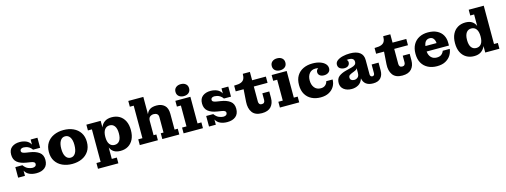

<svg xmlns="http://www.w3.org/2000/svg" viewBox="-12 -1796 7965 3022"><g transform="rotate(-15 3970.5 -285.0)"><path d="M67 0V-172H182Q217 -123 257.5 -107Q298 -91 326 -91Q355 -91 372 -103Q389 -115 389 -136Q389 -158 371.5 -169Q354 -180 318 -185L254 -195Q158 -210 106 -253Q54 -296 54 -378Q54 -458 104.5 -497Q155 -536 233 -536Q292 -536 339.5 -515Q387 -494 412 -447V-529H523V-365H408Q388 -395 362.5 -411Q337 -427 313 -432.5Q289 -438 272 -438Q247 -438 230.5 -427.5Q214 -417 214 -397Q214 -376 231 -365.5Q248 -355 285 -349L350 -339Q443 -325 498.5 -284Q554 -243 554 -160Q554 -77 503 -35Q452 7 366 7Q301 7 252 -15Q203 -37 178 -85V0Z M948 12Q860 12 789.5 -20Q719 -52 678.5 -113.5Q638 -175 638 -264Q638 -353 678.5 -414.5Q719 -476 789.5 -508Q860 -540 948 -540Q1037 -540 1107 -508Q1177 -476 1217.5 -414.5Q1258 -353 1258 -264Q1258 -175 1217.5 -113.5Q1177 -52 1107 -20Q1037 12 948 12ZM948 -90Q998 -90 1027 -136.5Q1056 -183 1056 -271Q1056 -351 1027 -394.5Q998 -438 948 -438Q898 -438 869 -392.5Q840 -347 840 -264Q840 -179 869 -134.5Q898 -90 948 -90Z M1317 190V96H1385V-434H1320V-528H1553V-422Q1575 -478 1619.5 -508Q1664 -538 1734 -538Q1806 -538 1860 -506Q1914 -474 1944.5 -413Q1975 -352 1975 -264Q1975 -176 1944.5 -115Q1914 -54 1860.5 -22Q1807 10 1736 10Q1670 10 1629 -15.5Q1588 -41 1567 -90V96H1649V190ZM1669 -105Q1721 -105 1750 -145Q1779 -185 1779 -264Q1779 -342 1750 -382.5Q1721 -423 1669 -423Q1617 -423 1587.5 -382.5Q1558 -342 1558 -264Q1558 -185 1587.5 -145Q1617 -105 1669 -105Z M2049 0V-94H2117V-624H2054V-718H2299V-435Q2315 -482 2354 -508Q2393 -534 2465 -534Q2543 -534 2592 -490Q2641 -446 2641 -350V-94H2693V0H2416V-94H2461V-345Q2461 -380 2440.5 -397Q2420 -414 2386 -414Q2351 -414 2325 -394.5Q2299 -375 2299 -325V-94H2344V0Z M2919 -565Q2870 -565 2839 -591Q2808 -617 2808 -663Q2808 -708 2839 -734Q2870 -760 2919 -760Q2969 -760 2999.5 -734Q3030 -708 3030 -663Q3030 -617 2999.5 -591Q2969 -565 2919 -565ZM2763 0V-94H2835V-434H2770V-528H3015V-94H3078V0Z M3177 0V-172H3292Q3327 -123 3367.5 -107Q3408 -91 3436 -91Q3465 -91 3482 -103Q3499 -115 3499 -136Q3499 -158 3481.5 -169Q3464 -180 3428 -185L3364 -195Q3268 -210 3216 -253Q3164 -296 3164 -378Q3164 -458 3214.5 -497Q3265 -536 3343 -536Q3402 -536 3449.5 -515Q3497 -494 3522 -447V-529H3633V-365H3518Q3498 -395 3472.5 -411Q3447 -427 3423 -432.5Q3399 -438 3382 -438Q3357 -438 3340.5 -427.5Q3324 -417 3324 -397Q3324 -376 3341 -365.5Q3358 -355 3395 -349L3460 -339Q3553 -325 3608.5 -284Q3664 -243 3664 -160Q3664 -77 3613 -35Q3562 7 3476 7Q3411 7 3362 -15Q3313 -37 3288 -85V0Z M4038 13Q3929 13 3881.5 -52.5Q3834 -118 3841 -224L3855 -426H3726V-520H3735Q3801 -520 3838 -535Q3875 -550 3890 -581Q3905 -612 3905 -660V-664H4021V-528H4245V-426H4021V-180Q4021 -155 4034 -140Q4047 -125 4072 -125Q4098 -125 4110.5 -140Q4123 -155 4123 -180V-288H4236V-182Q4236 -94 4187.5 -40.5Q4139 13 4038 13Z M4488 -565Q4439 -565 4408 -591Q4377 -617 4377 -663Q4377 -708 4408 -734Q4439 -760 4488 -760Q4538 -760 4568.5 -734Q4599 -708 4599 -663Q4599 -617 4568.5 -591Q4538 -565 4488 -565ZM4332 0V-94H4404V-434H4339V-528H4584V-94H4647V0Z M4997 12Q4915 12 4851 -19.5Q4787 -51 4750.5 -112.5Q4714 -174 4714 -264Q4714 -355 4751.5 -415.5Q4789 -476 4854.5 -507Q4920 -538 5005 -538Q5076 -538 5129 -519.5Q5182 -501 5211 -469.5Q5240 -438 5240 -397Q5240 -356 5210.5 -333Q5181 -310 5136 -310Q5092 -310 5067 -331Q5042 -352 5042 -385Q5042 -423 5075 -441Q5056 -448 5029 -448Q4967 -448 4931 -404.5Q4895 -361 4895 -290Q4895 -218 4931.5 -172Q4968 -126 5035 -126Q5081 -126 5109 -151Q5137 -176 5144 -212H5248Q5247 -148 5216.5 -97.5Q5186 -47 5130.5 -17.5Q5075 12 4997 12Z M5503 11Q5424 11 5374.5 -27.5Q5325 -66 5325 -132Q5325 -203 5369 -238Q5413 -273 5486 -292L5581 -316Q5622 -327 5641.5 -343.5Q5661 -360 5661 -390Q5661 -424 5637.5 -439.5Q5614 -455 5576 -455Q5557 -455 5541 -452Q5563 -436 5562 -406Q5561 -375 5538.5 -355Q5516 -335 5475 -335Q5435 -335 5404 -355.5Q5373 -376 5373 -419Q5373 -458 5407.5 -484.5Q5442 -511 5498 -524.5Q5554 -538 5616 -538Q5720 -538 5775.5 -496Q5831 -454 5830 -370V-139Q5830 -121 5839.5 -109.5Q5849 -98 5866 -98Q5884 -98 5893 -109.5Q5902 -121 5902 -139V-281H6015V-153Q6015 -77 5974 -32Q5933 13 5850 13Q5777 13 5735 -19.5Q5693 -52 5683 -113Q5661 -46 5612 -17.5Q5563 11 5503 11ZM5511 -170Q5511 -144 5529.5 -130.5Q5548 -117 5578 -117Q5607 -117 5633 -137.5Q5659 -158 5659 -210V-286Q5652 -270 5638 -261Q5624 -252 5602 -244L5583 -237Q5549 -224 5530 -211Q5511 -198 5511 -170Z M6326 13Q6217 13 6169.5 -52.5Q6122 -118 6129 -224L6143 -426H6014V-520H6023Q6089 -520 6126 -535Q6163 -550 6178 -581Q6193 -612 6193 -660V-664H6309V-528H6533V-426H6309V-180Q6309 -155 6322 -140Q6335 -125 6360 -125Q6386 -125 6398.5 -140Q6411 -155 6411 -180V-288H6524V-182Q6524 -94 6475.5 -40.5Q6427 13 6326 13Z M6892 12Q6810 12 6746.5 -20Q6683 -52 6647.5 -113.5Q6612 -175 6612 -264Q6612 -353 6647 -414.5Q6682 -476 6744 -508Q6806 -540 6885 -540Q6973 -540 7033 -509.5Q7093 -479 7124 -425Q7155 -371 7155 -299V-254H6791Q6797 -192 6831.5 -156.5Q6866 -121 6922 -121Q6972 -121 6999.5 -143.5Q7027 -166 7039 -200H7153Q7148 -147 7118 -98.5Q7088 -50 7032 -19Q6976 12 6892 12ZM6976 -342Q6975 -382 6953.5 -413Q6932 -444 6890 -444Q6852 -444 6827.5 -420Q6803 -396 6795 -342Z M7497 10Q7426 10 7371.5 -22Q7317 -54 7286.5 -115Q7256 -176 7256 -264Q7256 -352 7286.5 -413Q7317 -474 7371.5 -506Q7426 -538 7496 -538Q7562 -538 7602.5 -512Q7643 -486 7664 -437V-624H7601V-718H7846V-94H7909V0H7678V-105Q7655 -51 7610.5 -20.5Q7566 10 7497 10ZM7562 -105Q7615 -105 7644 -145Q7673 -185 7673 -264Q7673 -342 7644 -382.5Q7615 -423 7562 -423Q7510 -423 7481 -382.5Q7452 -342 7452 -264Q7452 -185 7481 -145Q7510 -105 7562 -105Z"/></g></svg>

Font: Montagu Slab 16pt
Style: Bold
Weight: 700
Designer: Florian Karsten
Foundry: Florian Karsten
Version: Version 1.000; ttfautohint (v1.8.3)